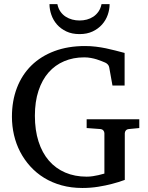

<svg xmlns="http://www.w3.org/2000/svg" viewBox="-20 -915 735 951"><path d="M619.1 -275.9Q608.4 -274.9 603.3 -268.8Q598.1 -262.7 598.1 -254.9V-23.9Q567.9 -12.7 533.7 -3.9Q504.4 3.9 466.6 10Q428.7 16.1 388.2 16.1Q332.5 16.1 284.9 2.9Q237.3 -10.3 198.5 -34.2Q159.7 -58.1 129.9 -91.1Q100.1 -124 79.8 -163.1Q59.6 -202.1 49.3 -246.3Q39.1 -290.5 39.1 -336.9Q39.1 -415.5 64 -480.2Q88.9 -544.9 135.7 -590.8Q182.6 -636.7 249.8 -661.9Q316.9 -687 400.9 -687Q429.2 -687 454.8 -683.8Q480.5 -680.7 504.4 -675.8Q528.3 -670.9 551.3 -664.8Q574.2 -658.7 597.2 -652.8V-491.2H537.1L521 -581.1Q519.5 -589.8 513.7 -595.9Q507.8 -602.1 501 -605Q493.7 -607.9 483.2 -612.3Q472.7 -616.7 459.5 -620.8Q446.3 -625 430.4 -627.9Q414.6 -630.9 397 -630.9Q342.8 -630.9 297.9 -611.8Q252.9 -592.8 220.7 -556.2Q188.5 -519.5 170.7 -465.6Q152.8 -411.6 152.8 -341.8Q152.8 -270 170.9 -213.9Q189 -157.7 222.4 -119.1Q255.9 -80.6 303.2 -60.3Q350.6 -40 409.2 -40Q425.8 -40 440.9 -42.5Q456.1 -44.9 467.8 -47.6Q479.5 -50.3 487.3 -52.7Q495.1 -55.2 497.1 -55.2V-254.9Q497.1 -262.7 491.9 -268.8Q486.8 -274.9 476.1 -275.9L409.2 -280.8V-324.2H669.9V-280.8ZM522.9 -894.5Q522.9 -868.2 513.7 -841.6Q504.4 -814.9 485.6 -793.7Q466.8 -772.5 439 -759.3Q411.1 -746.1 374 -746.1Q336.4 -746.1 308.6 -759.3Q280.8 -772.5 262.2 -793.7Q243.7 -814.9 234.4 -841.6Q225.1 -868.2 225.1 -894.5H264.2Q268.6 -873 279.3 -857.7Q290 -842.3 305.2 -832.5Q320.3 -822.8 337.9 -818.1Q355.5 -813.5 374 -813.5Q392.6 -813.5 410.2 -818.1Q427.7 -822.8 442.4 -832.5Q457 -842.3 467.8 -857.7Q478.5 -873 482.9 -894.5Z"/></svg>

Font: Charis SIL
Style: Regular
Weight: 400
Foundry: SIL International
Version: Version 4.112